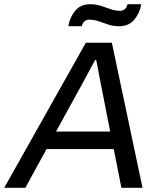

<svg xmlns="http://www.w3.org/2000/svg" viewBox="-61 -888 748 908"><path d="M-41 0 345 -686H468L613 0H513L477 -183H159L59 0ZM204 -266H460L423 -455Q419 -474 415.5 -492.5Q412 -511 408.5 -529.5Q405 -548 401.5 -566.5Q398 -585 394 -604H389Q379 -586 369 -568Q359 -550 349.5 -531.5Q340 -513 330 -495Q320 -477 310 -459ZM262 -764Q269 -806 294.5 -837Q320 -868 365 -868Q393 -868 416 -860.5Q439 -853 461 -845Q483 -837 508 -837Q519 -837 528.5 -844Q538 -851 542 -868H607Q600 -826 574 -795Q548 -764 503 -764Q475 -764 452 -771.5Q429 -779 407 -787Q385 -795 360 -795Q349 -795 339.5 -788Q330 -781 326 -764Z"/></svg>

Font: Archivo VF Beta
Style: Italic
Weight: 400
Italic angle: -10°
Designer: Hector Gatti
Foundry: Omnibus-Type
Version: Version 1.002